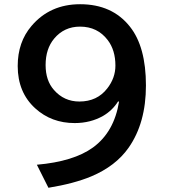

<svg xmlns="http://www.w3.org/2000/svg" viewBox="-20 -824 800 900"><path d="M533.2 -348.1Q506.8 -306.2 463.4 -280.8Q404.3 -247.1 330.1 -247.1Q221.2 -247.1 145.5 -315.9Q63 -390.6 63 -514.6Q63 -627 127.9 -702.6Q214.4 -804.2 355.5 -804.2Q505.9 -804.2 588.9 -699.2Q664.1 -605 664.1 -423.3Q664.1 -247.6 583 -131.8Q522.5 -45.4 407.7 2.9Q327.1 36.6 207 56.2L152.8 -51.8Q325.2 -66.9 416 -132.8Q515.1 -205.1 538.1 -348.1ZM355 -699.2Q280.8 -699.2 233.9 -643.1Q193.8 -595.2 193.8 -519Q193.8 -446.3 232.9 -402.3Q280.3 -348.1 352.1 -348.1Q435.5 -348.1 482.9 -409.7Q521 -458.5 521 -516.6Q521 -588.9 484.9 -636.2Q437 -699.2 355 -699.2Z"/></svg>

Font: FORM UDPGothic
Style: Bold
Weight: 700
Foundry: Pronama LLC
Version: Version 1.051